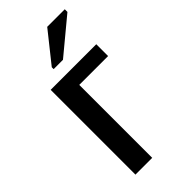

<svg xmlns="http://www.w3.org/2000/svg" viewBox="-232 -791 846 846"><g transform="rotate(-45 191.0 -367.5)"><path d="M173.8 -454.6V0H69.3V-528.3H353.5V-454.6ZM364.3 -718.8 201.2 -583.5H143.1V-595.2L254.9 -735.4H364.3Z"/></g></svg>

Font: Arimo Medium
Style: Regular
Weight: 500
Designer: Steve Matteson
Foundry: Monotype Imaging Inc.
Version: Version 1.33